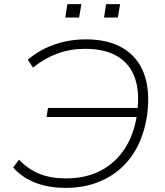

<svg xmlns="http://www.w3.org/2000/svg" viewBox="-20 -904 800 932"><path d="M298 8Q215 8 150.5 -17.5Q86 -43 44 -91L72 -129Q117 -82 172 -60Q227 -38 300 -38Q395 -38 466.5 -74.5Q538 -111 584 -180Q630 -249 645 -348L660 -336H206L213 -380H666L646 -359Q659 -458 634.5 -526.5Q610 -595 549.5 -631Q489 -667 393 -667Q322 -667 260 -644.5Q198 -622 140 -576L115 -614Q152 -646 196.5 -668Q241 -690 291.5 -701.5Q342 -713 396 -713Q506 -713 577.5 -670Q649 -627 679 -546.5Q709 -466 695 -353Q684 -269 651.5 -201.5Q619 -134 567 -87.5Q515 -41 447.5 -16.5Q380 8 298 8ZM485 -819 495 -884H563L552 -819ZM297 -819 307 -884H375L364 -819Z"/></svg>

Font: Nunito Sans 10pt SemiExpanded ExtraLight
Style: Italic
Weight: 250
Width: 6
Italic angle: -9°
Designer: Vernon Adams
Foundry: Vernon Adams
Version: Version 3.101;gftools[0.9.27]